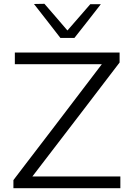

<svg xmlns="http://www.w3.org/2000/svg" viewBox="-20 -989 707 1009"><path d="M50.5 0V-42.5Q79.5 -81 115.8 -128.2Q152 -175.5 189 -223.8Q226 -272 256.5 -312L536 -679L558 -651.5H347.5Q282.5 -651.5 209.5 -651.5Q136.5 -651.5 58 -651.5V-713H608.5V-660.5Q560.5 -597.5 514 -536.8Q467.5 -476 421 -415L124 -27.5L110.5 -61.5H302.5Q348.5 -61.5 404.8 -61.5Q461 -61.5 515.8 -61.5Q570.5 -61.5 612.5 -61.5V0ZM297.5 -789.5Q263 -834 228.2 -878.8Q193.5 -923.5 158.5 -968L213.5 -969Q247 -930.5 279.2 -893.2Q311.5 -856 344.5 -817H324Q357.5 -855.5 389.8 -892.5Q422 -929.5 454.5 -967H510Q475.5 -923 441 -878.5Q406.5 -834 371 -789.5Z"/></svg>

Font: Commissioner Thin Light
Style: Regular
Weight: 300
Version: Version 1.000